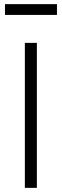

<svg xmlns="http://www.w3.org/2000/svg" viewBox="-20 -907 298 927"><path d="M100 0V-700H158V0ZM4 -835V-887H255V-835Z"/></svg>

Font: Geologica Thin
Style: Regular
Weight: 100
Version: Version 1.010;gftools[0.9.28]